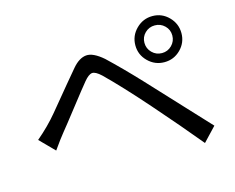

<svg xmlns="http://www.w3.org/2000/svg" viewBox="-97 -864 1195 978"><g transform="rotate(-15 500.0 -375.0)"><path d="M777.5 -673Q747 -673 725.5 -652Q704 -631 704 -600.5Q704 -570 725.5 -548.5Q747 -527 777.5 -527Q808 -527 829.5 -548.5Q851 -570 851 -600.5Q851 -631 829.5 -652Q808 -673 777.5 -673ZM692 -514.5Q656 -550 656 -600Q656 -650 692 -686Q728 -722 778 -722Q828 -722 863.5 -686Q899 -650 899 -600Q899 -550 863.5 -514.5Q828 -479 778 -479Q728 -479 692 -514.5ZM53 -263Q117 -317 165 -375Q292 -529 327.5 -570.5Q363 -612 400 -615.5Q437 -619 490 -573Q566 -501 648 -413.5Q730 -326 816 -233Q902 -140 939 -101L870 -28Q776 -142 657 -277.5Q538 -413 454 -495Q424 -523 406 -521Q388 -519 363.5 -489.5Q339 -460 274 -376.5Q209 -293 187.5 -267Q166 -241 128 -187Z"/></g></svg>

Font: Swei Fan Sans CJK TC
Style: Regular
Weight: 400
Version: Version 2.130